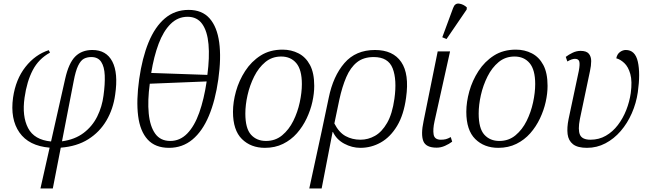

<svg xmlns="http://www.w3.org/2000/svg" viewBox="-20 -827 3686 1087"><path d="M209 240 261 9Q143 -1 90 -77Q37 -153 54 -275Q69 -378 124 -448Q179 -518 256 -543L263 -529Q199 -494 165.5 -430Q132 -366 119 -274Q104 -169 139 -102Q174 -35 269 -26L349 -381Q369 -470 406 -507Q443 -544 503 -544Q582 -544 616 -478.5Q650 -413 632 -291Q621 -210 582.5 -144.5Q544 -79 479.5 -38.5Q415 2 324 9L279 240ZM397 -367 331 -27Q404 -37 453.5 -74.5Q503 -112 530.5 -167.5Q558 -223 566 -286Q575 -351 573 -400Q571 -449 553 -476.5Q535 -504 497 -504Q473 -504 455 -494.5Q437 -485 422.5 -455.5Q408 -426 397 -367Z M937 10Q859 10 816 -37Q773 -84 762 -171Q751 -258 768 -379Q785 -499 821 -587Q857 -675 913.5 -723Q970 -771 1048 -771Q1124 -771 1166.5 -723Q1209 -675 1221 -587Q1233 -499 1216 -378Q1199 -258 1162.5 -171Q1126 -84 1069.5 -37Q1013 10 937 10ZM1154 -403Q1167 -502 1160.5 -576Q1154 -650 1125 -691Q1096 -732 1042 -732Q987 -732 946 -691.5Q905 -651 878 -579Q851 -507 836 -414ZM944 -29Q999 -29 1040 -71Q1081 -113 1108 -189Q1135 -265 1150 -366L828 -353Q815 -258 822 -185Q829 -112 858.5 -70.5Q888 -29 944 -29Z M1480 10Q1400 10 1349.5 -40Q1299 -90 1299 -194Q1299 -249 1316 -310Q1333 -371 1368 -425Q1403 -479 1455.5 -512.5Q1508 -546 1580 -546Q1629 -546 1670 -525Q1711 -504 1735 -459Q1759 -414 1759 -341Q1759 -298 1748.5 -250.5Q1738 -203 1716 -156.5Q1694 -110 1661 -72.5Q1628 -35 1582.5 -12.5Q1537 10 1480 10ZM1486 -29Q1539 -29 1577.5 -61Q1616 -93 1640.5 -142.5Q1665 -192 1677 -247.5Q1689 -303 1689 -351Q1689 -432 1657.5 -469.5Q1626 -507 1572 -507Q1520 -507 1482 -475.5Q1444 -444 1419 -394Q1394 -344 1381.5 -288.5Q1369 -233 1369 -184Q1369 -100 1401 -64.5Q1433 -29 1486 -29Z M1841 -273Q1866 -396 1930 -470Q1994 -544 2103 -544Q2205 -544 2251.5 -476Q2298 -408 2279 -274Q2266 -177 2228 -114Q2190 -51 2136 -20.5Q2082 10 2020 10Q1973 10 1929 -13.5Q1885 -37 1865 -80H1863L1801 240H1731L1801 -83ZM2021 -36Q2064 -36 2103 -58Q2142 -80 2171.5 -131Q2201 -182 2213 -268Q2228 -376 2203 -440Q2178 -504 2096 -504Q2038 -504 2001 -474.5Q1964 -445 1940.5 -390.5Q1917 -336 1901 -262L1873 -128Q1899 -77 1936.5 -56.5Q1974 -36 2021 -36Z M2452 9Q2391 9 2376.5 -28.5Q2362 -66 2378 -141L2458 -536H2528L2440 -140Q2430 -95 2435 -65.5Q2440 -36 2476 -36Q2492 -36 2504 -39Q2516 -42 2532 -51L2540 -25Q2523 -12 2499.5 -1.5Q2476 9 2452 9ZM2508 -606 2484 -616 2545 -781Q2555 -810 2579.5 -806.5Q2604 -803 2623 -785L2622 -773Z M2801 10Q2721 10 2670.5 -40Q2620 -90 2620 -194Q2620 -249 2637 -310Q2654 -371 2689 -425Q2724 -479 2776.5 -512.5Q2829 -546 2901 -546Q2950 -546 2991 -525Q3032 -504 3056 -459Q3080 -414 3080 -341Q3080 -298 3069.5 -250.5Q3059 -203 3037 -156.5Q3015 -110 2982 -72.5Q2949 -35 2903.5 -12.5Q2858 10 2801 10ZM2807 -29Q2860 -29 2898.5 -61Q2937 -93 2961.5 -142.5Q2986 -192 2998 -247.5Q3010 -303 3010 -351Q3010 -432 2978.5 -469.5Q2947 -507 2893 -507Q2841 -507 2803 -475.5Q2765 -444 2740 -394Q2715 -344 2702.5 -288.5Q2690 -233 2690 -184Q2690 -100 2722 -64.5Q2754 -29 2807 -29Z M3303 10Q3250 10 3224 -10.5Q3198 -31 3193.5 -67.5Q3189 -104 3199 -153L3257 -426Q3264 -464 3259.5 -479Q3255 -494 3235 -494Q3218 -494 3192 -479L3183 -505Q3200 -518 3222 -528.5Q3244 -539 3267 -539Q3300 -539 3313.5 -523Q3327 -507 3327 -481Q3327 -455 3320 -424L3263 -153Q3251 -92 3263.5 -64Q3276 -36 3323 -36Q3371 -36 3410 -58.5Q3449 -81 3478 -119Q3507 -157 3525.5 -204Q3544 -251 3551 -300Q3560 -367 3548.5 -408Q3537 -449 3514.5 -470Q3492 -491 3469 -497Q3474 -521 3490 -532.5Q3506 -544 3523 -544Q3576 -544 3591 -478Q3606 -412 3591 -305Q3582 -243 3557 -186Q3532 -129 3494 -85Q3456 -41 3407.5 -15.5Q3359 10 3303 10Z"/></svg>

Font: Noto Serif Light
Style: Italic
Weight: 300
Italic angle: -12°
Designer: Monotype Design Team
Foundry: Monotype Imaging Inc.
Version: Version 2.013